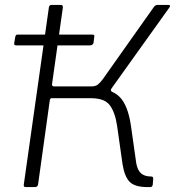

<svg xmlns="http://www.w3.org/2000/svg" viewBox="-20 -762 712 782"><path d="M364 -612 361 -588Q359 -577 344 -577H47Q41 -577 39 -579.5Q37 -582 38 -587L42 -611Q44 -621 50 -621H357Q366 -621 364 -612ZM86 0Q80 0 78 -2.5Q76 -5 77 -11L179 -731Q180 -742 190 -742H228Q237 -742 236 -731L192 -420Q191 -410 200 -410H364L369 -400Q436 -400 468.5 -366Q501 -332 513 -252L535 -97Q540 -69 554.5 -56Q569 -43 597 -43Q604 -43 604 -34L602 -9Q600 0 592 0H581Q529 0 508 -21.5Q487 -43 479 -94L457 -249Q449 -304 427.5 -333Q406 -362 351 -362H190Q185 -362 183 -355L135 -10Q133 0 122 0ZM347 -381 351 -410Q369 -410 378.5 -417.5Q388 -425 399 -440L607 -734Q613 -742 622 -742H666Q671 -742 672 -739Q673 -736 671 -733L435 -403Q431 -398 432 -393.5Q433 -389 440 -386Z"/></svg>

Font: Libre Franklin ExtraLight
Style: Italic
Weight: 250
Italic angle: -8°
Designer: Pablo Impallari, Rodrigo Fuenzalida, Nhung Nguyen
Foundry: Impallari Type
Version: Version 3.000